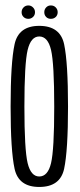

<svg xmlns="http://www.w3.org/2000/svg" viewBox="-20 -702 302 724"><path d="M128 3Q207 3 221.8 -65.5Q236.5 -134 236.5 -300Q236.5 -466 221.8 -535.2Q207 -604.5 128 -604.5Q50 -604.5 35 -535.2Q20 -466 20 -300Q20 -134 35 -65.5Q50 3 128 3ZM128 -36.5Q96.5 -36.5 84.2 -87Q72 -137.5 72 -299.5Q72 -462.5 84.2 -513.5Q96.5 -564.5 128 -564.5Q160.5 -564.5 172.5 -513.5Q184.5 -462.5 184.5 -299.5Q184.5 -137.5 172.5 -87Q160.5 -36.5 128 -36.5ZM87 -631Q97 -631 104.5 -638Q112 -645 112 -656Q112 -666.5 104.5 -674Q97 -681.5 87 -681.5Q76 -681.5 68.8 -674Q61.5 -666.5 61.5 -656Q61.5 -645 68.8 -638Q76 -631 87 -631ZM171.5 -631Q183 -631 190.2 -638Q197.5 -645 197.5 -656Q197.5 -666.5 190.2 -674Q183 -681.5 171.5 -681.5Q161 -681.5 154 -674Q147 -666.5 147 -656Q147 -645 154 -638Q161 -631 171.5 -631Z"/></svg>

Font: Anybody ExtraCondensed Light
Style: Regular
Weight: 300
Width: 2
Version: Version 1.113;gftools[0.9.25]